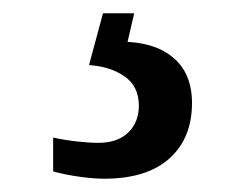

<svg xmlns="http://www.w3.org/2000/svg" viewBox="-20 -29 373 289"><path d="M137 240Q121 240 99.5 237Q78 234 60 229V178Q78 182 96.5 184Q115 186 128 186Q157 186 173 170.5Q189 155 189 130Q189 101 167.5 86Q146 71 114 69L135 -9H182L172 34Q205 36 226.5 48Q248 60 258.5 79.5Q269 99 269 126Q269 179 235 209.5Q201 240 137 240Z"/></svg>

Font: Noto Serif Tamil
Style: Regular
Weight: 400
Designer: Indian Type Foundry, Tom Grace, and the Monotype Design Team
Foundry: Monotype Imaging Inc.
Version: Version 2.003